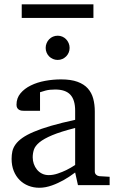

<svg xmlns="http://www.w3.org/2000/svg" viewBox="-20 -865 549 897"><path d="M331.1 -267.1Q263.7 -250 224.1 -233.4Q184.6 -216.8 164.3 -200Q144 -183.1 138.4 -165.8Q132.8 -148.4 132.8 -129.9Q132.8 -114.3 137.9 -99.4Q143.1 -84.5 152.6 -72.8Q162.1 -61 176 -54Q189.9 -46.9 208 -46.9Q228 -46.9 249.8 -54.2Q271.5 -61.5 289.6 -70.3Q310.5 -80.6 331.1 -94.2ZM344.2 0 331.1 -59.1Q304.7 -39.1 276.9 -23.4Q264.6 -16.6 251 -10.3Q237.3 -3.9 222.9 1.2Q208.5 6.3 193.6 9.3Q178.7 12.2 164.1 12.2Q136.7 12.2 113 2.9Q89.4 -6.3 71.8 -23.9Q54.2 -41.5 44.2 -66.4Q34.2 -91.3 34.2 -123Q34.2 -141.6 37.8 -158.2Q41.5 -174.8 52.7 -190.4Q64 -206.1 84.2 -220.5Q104.5 -234.9 137.5 -249Q170.4 -263.2 218 -277.1Q265.6 -291 331.1 -305.2V-348.1Q331.1 -398.4 308.6 -422.6Q286.1 -446.8 237.8 -446.8Q211.4 -446.8 192.9 -441.9Q174.3 -437 167 -434.1V-347.2H94.2Q87.4 -347.2 80.8 -348.1Q74.2 -349.1 68.8 -352.3Q63.5 -355.5 60.3 -361.1Q57.1 -366.7 57.1 -376Q57.1 -406.7 75.7 -429Q94.2 -451.2 124 -465.8Q153.8 -480.5 190.9 -487.3Q228 -494.1 265.1 -494.1Q311.5 -494.1 342 -482.9Q372.6 -471.7 390.4 -451.7Q408.2 -431.6 415.5 -404.3Q422.9 -377 422.9 -344.2V-64Q422.9 -54.7 429 -48.8Q435.1 -43 443.8 -42L492.2 -39.1V0ZM81.5 -781.2V-844.7H416.5V-781.2ZM305.2 -641.1Q305.2 -629.4 300.8 -619.1Q296.4 -608.9 288.8 -601.3Q281.2 -593.8 271.2 -589.4Q261.2 -585 249.5 -585Q237.8 -585 227.5 -589.4Q217.3 -593.8 209.7 -601.3Q202.1 -608.9 197.8 -619.1Q193.4 -629.4 193.4 -641.1Q193.4 -652.8 197.8 -663.3Q202.1 -673.8 209.7 -681.6Q217.3 -689.5 227.5 -693.8Q237.8 -698.2 249.5 -698.2Q261.2 -698.2 271.2 -693.8Q281.2 -689.5 288.8 -681.6Q296.4 -673.8 300.8 -663.3Q305.2 -652.8 305.2 -641.1Z"/></svg>

Font: Charis SIL Afr
Style: Regular
Weight: 400
Foundry: SIL International
Version: Version 5.000